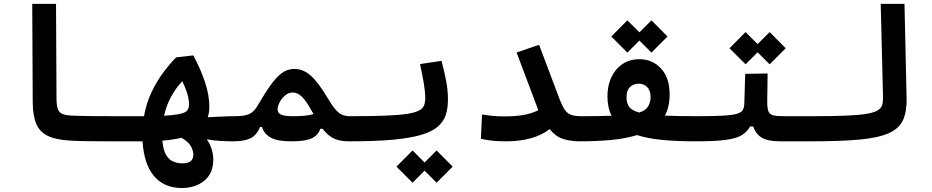

<svg xmlns="http://www.w3.org/2000/svg" viewBox="-20 -713 4728 974"><path d="M580.1 3.9Q574.2 3.9 568.1 3.9Q562 3.9 556.2 3.9Q501 3.9 443.8 3.4Q386.7 2.9 337.9 0.5Q265.6 -3.4 223.6 -23.2Q181.6 -43 164.1 -84.5Q146.5 -126 146 -194.3L143.6 -693.4H264.2L266.6 -217.3Q266.6 -181.2 272.7 -162.1Q278.8 -143.1 295.4 -135.5Q312 -127.9 344.2 -126.5Q393.6 -124.5 457 -124Q520.5 -123.5 585.9 -123.5Q601.6 -123.5 609.4 -106Q617.2 -88.4 617.2 -59.6Q617.2 -32.7 607.9 -14.4Q598.6 3.9 580.1 3.9Z M901.9 240.7Q813 240.7 761.7 180.7Q710.4 120.6 703.1 3.9Q683.6 3.9 661.9 3.9Q640.1 3.9 615.7 3.9Q607.4 3.9 598.4 3.9Q589.4 3.9 580.1 3.9Q551.8 3.9 551.8 -64.9Q551.8 -92.8 561.3 -108.2Q570.8 -123.5 585.9 -123.5Q595.7 -123.5 605 -123.5Q614.3 -123.5 623.5 -123.5Q647.5 -123.5 669.2 -123.5Q690.9 -123.5 710.4 -123.5Q722.7 -191.4 749.8 -247.6Q776.9 -303.7 810.1 -347.7Q843.3 -391.6 873.5 -421.9L960.4 -432.1Q996.6 -365.7 1019.3 -298.1Q1042 -230.5 1042 -170.9Q1042 -142.1 1033.7 -117.7Q1037.1 -118.2 1043.5 -118.7Q1073.7 -120.1 1106 -121.8Q1138.2 -123.5 1171.9 -123.5Q1220.7 -123.5 1220.7 -66.9Q1220.7 -26.9 1208 -11.5Q1195.3 3.9 1166 3.9Q1135.7 3.9 1098.9 2Q1062 0 1028.8 -6.3Q1045.4 16.6 1053.7 43.9Q1062 71.3 1062 95.2Q1062 166 1016.8 203.4Q971.7 240.7 901.9 240.7ZM900.4 -14.2Q856.9 -3.4 803.7 0.5Q807.6 47.9 822.5 72.8Q837.4 97.7 859.4 106.7Q881.3 115.7 905.3 115.7Q960.9 115.7 960.9 71.3Q960.9 51.8 948.2 28.8Q935.5 5.9 900.4 -14.2ZM812.5 -126Q849.6 -127.9 877.4 -132.3Q917.5 -138.7 928.2 -150.9Q939 -163.1 939 -182.6Q939 -205.1 931.4 -233.4Q923.8 -261.7 904.3 -301.3Q869.1 -262.2 846.2 -219.2Q823.2 -176.3 812.5 -126Z M1163.1 3.9Q1149.9 3.9 1143.8 -9.8Q1137.7 -23.4 1137.7 -56.2Q1137.7 -76.7 1146.2 -100.1Q1154.8 -123.5 1171.9 -123.5Q1219.7 -123.5 1244.4 -134.5Q1269 -145.5 1287.1 -177.7Q1324.2 -241.2 1353.5 -282.2Q1382.8 -323.2 1410.9 -343.3Q1439 -363.3 1472.7 -363.3Q1519 -363.3 1557.1 -328.9Q1595.2 -294.4 1642.1 -215.8Q1665.5 -176.3 1682.9 -156.5Q1700.2 -136.7 1717.5 -130.1Q1734.9 -123.5 1757.8 -123.5Q1776.4 -123.5 1785.4 -110.6Q1794.4 -97.7 1794.4 -62Q1794.4 -20.5 1782 -8.3Q1769.5 3.9 1752 3.9Q1700.2 3.9 1670.2 -12.2Q1640.1 -28.3 1616.7 -59.6H1605Q1593.8 -26.9 1561.8 -11.5Q1529.8 3.9 1456.1 3.9Q1385.7 3.9 1352.3 -15.6Q1318.8 -35.2 1309.1 -68.8H1299.3Q1281.2 -25.9 1249.8 -11Q1218.3 3.9 1163.1 3.9ZM1570.3 -134.3Q1567.4 -140.1 1563.7 -146.2Q1560.1 -152.3 1556.6 -158.7Q1532.2 -202.6 1510.7 -223.1Q1489.3 -243.7 1464.8 -243.7Q1444.3 -243.7 1426.8 -229Q1409.2 -214.4 1398.7 -194.3Q1388.2 -174.3 1388.2 -157.7Q1388.2 -141.1 1404.1 -132.3Q1419.9 -123.5 1467.3 -123.5Q1496.6 -123.5 1521 -125.5Q1545.4 -127.4 1570.3 -134.3Z M1752 3.9Q1739.7 3.9 1734.1 -12.5Q1728.5 -28.8 1728.5 -66.4Q1728.5 -100.6 1737.8 -112.1Q1747.1 -123.5 1757.8 -123.5Q1862.8 -123.5 1931.9 -126.2Q2001 -128.9 2042.5 -135Q2084 -141.1 2104.2 -151.6Q2124.5 -162.1 2130.9 -177.5Q2137.2 -192.9 2137.2 -214.4Q2137.2 -246.1 2130.1 -289.3Q2123 -332.5 2110.8 -388.2L2219.7 -404.3Q2235.4 -345.7 2243.9 -299.3Q2252.4 -252.9 2252.4 -208.5Q2252.4 -164.1 2241.2 -129.6Q2230 -95.2 2200 -69.8Q2169.9 -44.4 2114 -28.1Q2058.1 -11.7 1969.5 -3.9Q1880.9 3.9 1752 3.9ZM2194.8 213.9 2133.8 152.8 2072.8 213.9 1991.2 132.3 2072.8 50.3 2133.8 111.3 2194.8 50.3 2276.4 132.3Z M2549.8 3.9Q2513.2 3.9 2484.6 1.5Q2456.1 -1 2419.4 -8.8L2425.3 -132.3Q2457 -127.4 2481.7 -125Q2506.3 -122.6 2543.9 -122.6Q2592.3 -122.6 2634.5 -129.6Q2676.8 -136.7 2710.9 -153.8L2600.6 -446.8L2714.8 -485.8L2819.3 -208.5Q2832.5 -174.8 2845 -156.2Q2857.4 -137.7 2877 -130.6Q2896.5 -123.5 2929.7 -123.5Q2948.2 -123.5 2957.3 -111.3Q2966.3 -99.1 2966.3 -67.4Q2966.3 -28.8 2955.1 -12.5Q2943.8 3.9 2923.8 3.9Q2872.1 3.9 2834.2 -9Q2796.4 -22 2768.6 -58.1Q2729 -27.3 2672.9 -11.7Q2616.7 3.9 2549.8 3.9Z M2921.9 3.9 2929.7 -123.5Q2973.6 -123.5 3011.7 -124Q3049.8 -124.5 3082.5 -126Q3061.5 -167.5 3061.5 -225.1Q3061.5 -278.8 3081.5 -321.3Q3101.6 -363.8 3137.9 -388.2Q3174.3 -412.6 3223.1 -412.6Q3290.5 -412.6 3333.7 -365Q3377 -317.4 3377 -234.9Q3377 -168.9 3352.5 -126.5Q3385.7 -125 3426.5 -124.3Q3467.3 -123.5 3516.6 -123.5Q3543.9 -123.5 3556.6 -106.2Q3569.3 -88.9 3569.3 -61.5Q3569.3 -30.8 3553.2 -13.4Q3537.1 3.9 3508.3 3.9Q3417 3.9 3342.3 -2.9Q3267.6 -9.8 3211.4 -27.8Q3153.8 -9.8 3080.1 -2.9Q3006.3 3.9 2921.9 3.9ZM3222.7 -142.1Q3225.6 -143.1 3228 -144Q3256.8 -153.8 3268.6 -174.8Q3280.3 -195.8 3280.3 -219.7Q3280.3 -253.9 3263.2 -271.2Q3246.1 -288.6 3220.2 -288.6Q3194.3 -288.6 3176.3 -271.7Q3158.2 -254.9 3158.2 -220.2Q3158.2 -190.4 3171.1 -171.6Q3184.1 -152.8 3222.7 -142.1ZM3284.7 -446.3 3223.6 -507.3 3162.6 -446.3 3081.1 -527.8 3162.6 -609.9 3223.6 -548.8 3284.7 -609.9 3366.2 -527.8Z M3509.8 3.9 3515.6 -123.5Q3599.1 -123.5 3647.2 -126.2Q3695.3 -128.9 3718.5 -136Q3741.7 -143.1 3748.5 -155.8Q3755.4 -168.5 3755.9 -189L3760.3 -338.4L3874 -340.3L3872.1 -195.8Q3872.1 -164.6 3877.9 -148.9Q3883.8 -133.3 3901.4 -128.4Q3918.9 -123.5 3954.1 -123.5H4101.6Q4138.2 -123.5 4138.2 -67.9Q4138.2 -29.3 4125.7 -12.7Q4113.3 3.9 4095.7 3.9H3937Q3874.5 3.9 3844 -14.9Q3813.5 -33.7 3800.8 -71.3H3785.2Q3770 -43.5 3742.4 -26.9Q3714.8 -10.3 3660.4 -3.2Q3606 3.9 3509.8 3.9ZM3884.3 -386.7 3823.2 -447.8 3762.2 -386.7 3680.7 -468.3 3762.2 -550.3 3823.2 -489.3 3884.3 -550.3 3965.8 -468.3Z M4095.7 3.9Q4081.5 3.9 4074.5 -12Q4067.4 -27.8 4067.4 -63Q4067.4 -98.1 4077.1 -110.8Q4086.9 -123.5 4101.6 -123.5Q4203.1 -123.5 4269.3 -126.2Q4335.4 -128.9 4374.3 -135.3Q4413.1 -141.6 4431.6 -152.6Q4450.2 -163.6 4455.1 -180.2Q4460 -196.8 4459.5 -219.7L4447.8 -693.4H4568.4L4579.1 -215.8Q4580.6 -147.9 4561.3 -104.7Q4542 -61.5 4489.7 -37.8Q4437.5 -14.2 4342 -5.1Q4246.6 3.9 4095.7 3.9Z"/></svg>

Font: Cascadia Code SemiBold
Style: Regular
Weight: 600
Monospace: yes
Designer: Aaron Bell
Foundry: Saja Typeworks
Version: Version 2404.023; ttfautohint (v1.8.4)